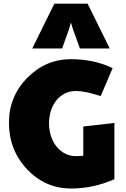

<svg xmlns="http://www.w3.org/2000/svg" viewBox="-20 -1032 699 1067"><path d="M282.2 -1011.7H466.8L589.8 -762.7H423.8L385.7 -869.1L374 -907.2L363.3 -869.1L325.2 -762.7H159.2ZM539.6 -498Q452.6 -526.4 402.8 -526.4Q366.2 -526.4 338.1 -511.2Q310.1 -496.1 291 -471.2Q272 -446.3 262.2 -413.8Q252.4 -381.3 252.4 -347.2Q252.4 -309.1 263.4 -275.6Q274.4 -242.2 294.2 -217.5Q314 -192.9 341.8 -178.5Q369.6 -164.1 402.8 -164.1Q420.9 -164.1 442.9 -167V-329.1L615.7 -348.6V-36.1Q499 15.6 375.5 15.6Q231.9 15.6 130.9 -90.8Q29.8 -197.8 29.8 -349.6Q29.8 -497.6 132.8 -600.6Q234.4 -703.1 374.5 -703.1Q502.4 -703.1 606 -653.3Z"/></svg>

Font: Paytone One
Style: Regular
Weight: 400
Designer: vernon adams
Foundry: vernon adams
Version: 1.000